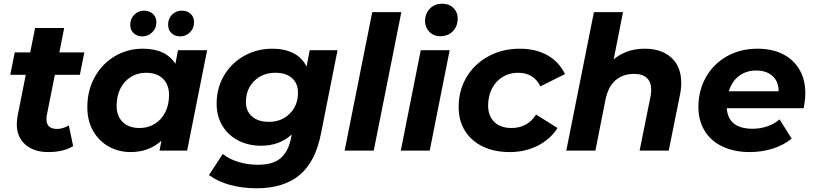

<svg xmlns="http://www.w3.org/2000/svg" viewBox="-20 -807 4361 1029"><path d="M231 -190Q229 -182 229 -168Q229 -116 286 -116Q317 -116 349 -135L372 -24Q320 8 238 8Q162 8 116 -32Q70 -72 70 -142Q70 -162 75 -189L118 -406H35L59 -526H142L168 -657H324L298 -526H432L408 -406H274Z M1090 -538 983 0H835L845 -53Q778 8 680 8Q617 8 564 -21Q511 -50 479.5 -104.5Q448 -159 448 -233Q448 -322 487.5 -393.5Q527 -465 595 -505.5Q663 -546 745 -546Q869 -546 920 -465L934 -538ZM886 -298Q886 -353 853.5 -385Q821 -417 763 -417Q717 -417 681 -394.5Q645 -372 625 -332Q605 -292 605 -240Q605 -185 637.5 -153Q670 -121 728 -121Q774 -121 810 -143.5Q846 -166 866 -206Q886 -246 886 -298ZM678 -674Q678 -707 700 -728.5Q722 -750 752 -750Q780 -750 799 -733Q818 -716 818 -688Q818 -655 795.5 -633.5Q773 -612 743 -612Q715 -612 696.5 -629Q678 -646 678 -674ZM881 -674Q881 -708 902.5 -729Q924 -750 955 -750Q983 -750 1001.5 -733Q1020 -716 1020 -688Q1020 -655 998 -633.5Q976 -612 946 -612Q918 -612 899.5 -629Q881 -646 881 -674Z M1789 -538 1700 -90Q1670 62 1584.5 132Q1499 202 1356 202Q1278 202 1212.5 184Q1147 166 1100 131L1174 18Q1206 45 1256.5 60.5Q1307 76 1363 76Q1442 76 1483 41.5Q1524 7 1539 -63L1543 -86Q1478 -26 1379 -26Q1312 -26 1258 -53.5Q1204 -81 1172.5 -132Q1141 -183 1141 -252Q1141 -334 1180 -401Q1219 -468 1287.5 -507Q1356 -546 1441 -546Q1504 -546 1551.5 -522.5Q1599 -499 1623 -450L1640 -538ZM1577 -311Q1577 -360 1545 -388.5Q1513 -417 1456 -417Q1387 -417 1342.5 -373Q1298 -329 1298 -260Q1298 -211 1331 -182.5Q1364 -154 1421 -154Q1489 -154 1533 -198Q1577 -242 1577 -311Z M1975 -742H2131L1983 0H1827Z M2235 -538H2390L2283 0H2128ZM2258 -694Q2258 -734 2283.5 -760.5Q2309 -787 2350 -787Q2387 -787 2410 -764.5Q2433 -742 2433 -709Q2433 -666 2407 -639.5Q2381 -613 2340 -613Q2304 -613 2281 -636.5Q2258 -660 2258 -694Z M2438 -233Q2438 -322 2480 -393Q2522 -464 2597 -505Q2672 -546 2766 -546Q2852 -546 2914.5 -510.5Q2977 -475 3008 -410L2876 -344Q2841 -417 2756 -417Q2710 -417 2673.5 -394.5Q2637 -372 2616.5 -332Q2596 -292 2596 -241Q2596 -186 2629 -153.5Q2662 -121 2721 -121Q2807 -121 2853 -193L2968 -121Q2929 -60 2861.5 -26Q2794 8 2712 8Q2629 8 2567 -22Q2505 -52 2471.5 -106.5Q2438 -161 2438 -233Z M3631 -362Q3631 -330 3624 -298L3564 0H3408L3466 -288Q3470 -305 3470 -325Q3470 -367 3447 -389Q3424 -411 3378 -411Q3318 -411 3278.5 -376.5Q3239 -342 3225 -273L3171 0H3015L3163 -742H3319L3269 -489Q3338 -546 3435 -546Q3525 -546 3578 -498Q3631 -450 3631 -362Z M4287 -227H3875Q3883 -117 4014 -117Q4055 -117 4092.5 -130Q4130 -143 4158 -167L4223 -64Q4178 -28 4120 -10Q4062 8 3998 8Q3915 8 3852.5 -21.5Q3790 -51 3756.5 -106Q3723 -161 3723 -233Q3723 -322 3763.5 -393.5Q3804 -465 3876 -505.5Q3948 -546 4040 -546Q4118 -546 4175.5 -517Q4233 -488 4264.5 -434Q4296 -380 4296 -309Q4296 -272 4287 -227ZM3886 -318H4153Q4153 -370 4120.5 -399.5Q4088 -429 4033 -429Q3978 -429 3940 -399.5Q3902 -370 3886 -318Z"/></svg>

Font: Idrija
Style: Bold Italic
Weight: 700
Italic angle: -11.3°
Designer: Julieta Ulanovsky
Foundry: Julieta Ulanovsky
Version: Version 7.200